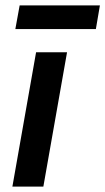

<svg xmlns="http://www.w3.org/2000/svg" viewBox="-20 -693 391 713"><path d="M114 -499H229L141 0H26ZM53 -673H351L336 -585H37Z"/></svg>

Font: Bai Jamjuree SemiBold
Style: Italic
Weight: 600
Italic angle: -10°
Version: Version 1.000; ttfautohint (v1.6)